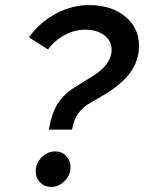

<svg xmlns="http://www.w3.org/2000/svg" viewBox="-20 -728 568 757"><path d="M387 -352 342 -326Q305 -305 288 -280.5Q271 -256 264 -217H173Q183 -282 209 -321.5Q235 -361 286 -391L346 -428Q382 -450 401 -476.5Q420 -503 420 -531Q420 -567 391 -589Q362 -611 316 -611Q275 -611 236 -590.5Q197 -570 169 -533L94 -581Q138 -641 201 -674.5Q264 -708 331 -708Q418 -708 473 -663.5Q528 -619 528 -547Q528 -490 494.5 -443Q461 -396 387 -352ZM198 -131Q224 -131 241 -113Q258 -95 258 -69Q258 -38 235 -14.5Q212 9 182 9Q156 9 138.5 -8.5Q121 -26 121 -52Q121 -84 144 -107.5Q167 -131 198 -131Z"/></svg>

Font: Red Hat Text Medium
Style: Italic
Weight: 500
Italic angle: -12°
Designer: Pentagram / MCKL
Foundry: Pentagram / MCKL
Version: Version 1.003; Red Hat Text Medium Italic